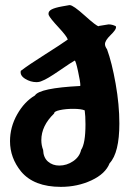

<svg xmlns="http://www.w3.org/2000/svg" viewBox="-20 -734 504 748"><path d="M19 -184Q19 -239 47 -288.5Q75 -338 116 -362Q134 -391 292 -399Q293 -400 293 -402Q293 -415 284 -456.5Q275 -498 271 -498Q261 -493 211.5 -459Q162 -425 144 -419Q134 -414 122 -414Q99 -414 78 -427Q57 -440 61 -458Q91 -481 155 -521.5Q219 -562 244 -580Q241 -592 208 -627.5Q175 -663 170 -675Q169 -677 169 -681Q169 -691 181.5 -697.5Q194 -704 221.5 -709Q249 -714 250 -714H252Q265 -714 310.5 -673Q356 -632 364 -632H365L366 -633Q402 -639 403 -639Q417 -639 431 -632Q432 -630 432 -627Q432 -618 410.5 -597Q389 -576 389 -562Q389 -553 397 -542Q416 -490 430.5 -408Q445 -326 445 -253Q445 -139 407 -98Q391 -57 336.5 -31.5Q282 -6 217 -6Q112 -6 62 -66Q19 -119 19 -184ZM141 -188Q141 -168 148 -150Q149 -120 167 -104.5Q185 -89 211 -89Q240 -89 265 -106Q290 -123 296 -150Q313 -175 313 -250Q313 -282 310 -304Q296 -310 265 -310Q236 -310 213 -305Q190 -300 191 -292Q141 -244 141 -188Z"/></svg>

Font: NaniFont Regular
Style: Regular
Weight: 400
Designer: Nanigashitei
Version: Version 1.036